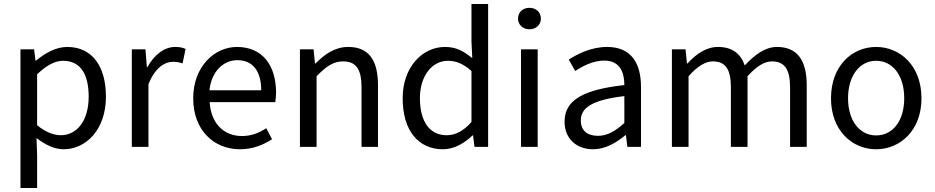

<svg xmlns="http://www.w3.org/2000/svg" viewBox="-20 -732 4658 957"><path d="M82 -486V205H165V41L162 -44C207 -9 253 12 297 12C408 12 508 -85 508 -250C508 -401 440 -498 315 -498C259 -498 204 -467 160 -430H157L150 -486ZM422 -250C422 -130 363 -58 283 -58C251 -58 209 -71 165 -108V-362C212 -406 253 -429 294 -429C385 -429 422 -357 422 -250Z M637 -486V0H720V-312C752 -394 801 -424 842 -424C862 -424 873 -421 890 -416L905 -488C890 -495 875 -498 853 -498C799 -498 749 -459 715 -398H712L705 -486Z M943 -242C943 -83 1046 12 1176 12C1242 12 1294 -11 1336 -38L1307 -93C1271 -69 1232 -54 1186 -54C1093 -54 1031 -120 1025 -223H1352C1354 -235 1356 -253 1356 -270C1356 -409 1286 -498 1161 -498C1050 -498 943 -401 943 -242ZM1282 -282H1024C1034 -378 1095 -432 1163 -432C1239 -432 1282 -379 1282 -282Z M1475 -486V0H1558V-352C1606 -401 1641 -426 1690 -426C1754 -426 1782 -388 1782 -297V0H1864V-308C1864 -432 1818 -498 1716 -498C1649 -498 1599 -462 1553 -416H1550L1543 -486Z M1987 -242C1987 -80 2066 12 2188 12C2245 12 2297 -20 2335 -57H2338L2345 0H2413V-712H2330V-525L2334 -442C2291 -477 2254 -498 2198 -498C2087 -498 1987 -400 1987 -242ZM2330 -124C2290 -79 2251 -58 2206 -58C2121 -58 2073 -127 2073 -243C2073 -354 2134 -429 2212 -429C2252 -429 2289 -415 2330 -378Z M2562 -639C2562 -608 2587 -586 2619 -586C2651 -586 2676 -608 2676 -639C2676 -672 2651 -693 2619 -693C2587 -693 2562 -672 2562 -639ZM2577 -486V0H2660V-486Z M2794 -126C2794 -39 2855 12 2936 12C2997 12 3051 -20 3097 -58H3100L3107 0H3175V-298C3175 -419 3125 -498 3006 -498C2928 -498 2860 -464 2815 -435L2847 -378C2885 -403 2936 -430 2992 -430C3071 -430 3092 -370 3092 -308C2885 -285 2794 -232 2794 -126ZM3092 -119C3045 -77 3007 -55 2960 -55C2912 -55 2875 -77 2875 -132C2875 -194 2930 -234 3092 -253Z M3329 -486V0H3412V-352C3456 -402 3497 -426 3533 -426C3595 -426 3623 -388 3623 -297V0H3706V-352C3751 -402 3790 -426 3828 -426C3889 -426 3918 -388 3918 -297V0H4001V-308C4001 -432 3953 -498 3853 -498C3794 -498 3743 -460 3692 -406C3672 -463 3632 -498 3558 -498C3500 -498 3449 -462 3407 -416H3404L3397 -486Z M4122 -242C4122 -81 4228 12 4347 12C4466 12 4573 -81 4573 -242C4573 -405 4466 -498 4347 -498C4228 -498 4122 -405 4122 -242ZM4487 -242C4487 -131 4431 -57 4347 -57C4264 -57 4207 -131 4207 -242C4207 -354 4264 -429 4347 -429C4431 -429 4487 -354 4487 -242Z"/></svg>

Font: Cambridge Sans
Style: Regular
Weight: 400
Version: Version 2.020;PS 002.020;hotconv 1.0.88;makeotf.lib2.5.64775